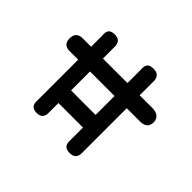

<svg xmlns="http://www.w3.org/2000/svg" viewBox="-177 -1034 1334 1334"><g transform="rotate(-45 490.0 -367.0)"><path d="M644 46Q578 46 581 -35Q581 -40 581 -45V-156H378H176Q164 -156 152 -156Q80 -151 80 -216Q80 -251 97.5 -265Q115 -279 152 -276Q164 -276 176 -276H271V-517H212Q198 -517 184 -517Q115 -512 115 -575Q115 -641 186 -633Q199 -633 212 -633H396H581V-704Q581 -706 581 -707Q576 -780 644 -780Q711 -780 708 -708Q708 -706 708 -704V-633H794Q806 -633 818 -633Q853 -637 869 -623.5Q885 -610 885 -576Q885 -512 813 -517Q804 -517 794 -517H708V-276H816Q828 -276 840 -276Q876 -279 891.5 -265.5Q907 -252 907 -217Q907 -151 834 -156Q825 -156 816 -156H708V-47Q708 -42 708 -37Q710 -1 694 22Q677 46 644 46ZM395 -276H488H581V-517H395V-396Z"/></g></svg>

Font: GenSenRounded2 TW B
Style: Regular
Weight: 700
Version: Version 2.000;PS 2;hotconv 16.6.51;makeotf.lib2.5.65220 DEVE